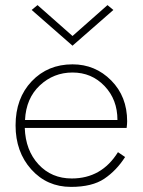

<svg xmlns="http://www.w3.org/2000/svg" viewBox="-20 -722 559 752"><path d="M264 -581 401 -702 424 -683 264 -543 104 -683 127 -702ZM41 -231Q41 -337 104 -403.5Q167 -470 264 -470Q353 -470 415.5 -407Q478 -344 478 -247Q478 -237 476 -221H77Q80 -133 131 -78Q182 -23 261 -23Q378 -23 442 -126L470 -107Q436 -54 388.5 -22Q341 10 258 10Q164 10 102.5 -58.5Q41 -127 41 -231ZM78 -252H440Q440 -332 389.5 -385Q339 -438 264 -438Q190 -438 136 -387.5Q82 -337 78 -252Z"/></svg>

Font: Renner
Style: Thin
Weight: 200
Version: Version 003.000 ; ttfautohint (v0.97) -l 8 -r 50 -G 200 -x 1